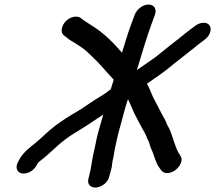

<svg xmlns="http://www.w3.org/2000/svg" viewBox="-20 -736 946 844"><path d="M572.1 -671 554.7 -624C541.8 -588.9 529 -546.5 516.2 -504.4C480.2 -546.1 437.1 -590.6 387.1 -621.3L368.7 -633.2C360.4 -638.5 352.9 -643.1 343.4 -650.4L335.4 -656.6C327.5 -662.3 316.8 -664.1 305.2 -662.1C258.6 -653.9 237 -597.8 261 -580.4L268.4 -574.7C277.3 -567.4 287 -559.6 298.9 -553.4L317 -541.7C341 -527 356.1 -516 377.5 -494.6C415.4 -460.2 443.4 -424.4 479.7 -385.8C475.9 -372.9 470.6 -356.8 467.2 -344C453.8 -333.8 439.2 -322.5 428.3 -316.3C387.2 -293.1 345.9 -260.4 313.3 -242.5C283.3 -225.5 253.7 -205.9 224.2 -184.4C186.2 -155.4 161.9 -128.3 133.5 -105.7C115.4 -91.5 83.2 -67.5 65.9 -36.5L60.3 -26.3C44.3 0.9 56.1 21.9 74.9 26C92.7 29.9 124.6 21.6 141.6 -10.4L146.9 -20C150.4 -24.2 170.3 -39.3 178.4 -46.2C212.6 -74.9 235.4 -100.1 266.3 -122.6C290.7 -141.3 315.5 -155.8 339.4 -170.3C371.5 -189.9 402.5 -212.6 433.8 -232C427.7 -210.2 419.3 -181.6 413.2 -159.9C402.9 -124.2 401.6 -106.5 394.2 -75.8C385.2 -39.1 383.6 -17.1 377.6 12.6L373.8 28.1C371.8 36.2 370.2 43.4 368.6 50.3C361.5 79.4 384.8 90.7 405.3 88.1C425.4 85.5 456.2 67 460.8 37.5C464.2 23.1 472.7 1.8 473.4 -19.7L475.5 -31.6C481.8 -55.5 481 -65.7 486 -87.2C494.2 -120.7 495.9 -136.1 504.7 -167C518.7 -215.1 527.4 -255.7 542.4 -300.3C549.1 -287.7 555.5 -272.2 561.4 -257.9C569.9 -235 594.9 -192.4 603 -175.7C608.2 -165.1 620 -147.1 622.1 -139.7C628.7 -121.5 633.8 -116.5 637.2 -103.6C641.6 -87.2 644.9 -80.9 652.1 -64.7C659.9 -43 665.8 -18.7 681.3 2.5L687.9 11.6C691.5 18.1 702.5 25 714.3 25C738.9 25 766.1 5.1 775.2 -19.5C779.4 -30.8 779.8 -41.7 772.9 -51.5L766.5 -61.7C747.3 -92.2 741.2 -137.5 720.4 -177.6C718.2 -181.7 715.8 -184 714 -189.9C709.2 -206.2 695.9 -225 691.7 -234.1C682.9 -252.2 660.4 -293.3 651 -312.8C644.4 -328.9 637.4 -348.2 625.9 -367.9C646.4 -382.1 668.9 -397.6 680.9 -406.3L705.6 -424.3C719.7 -434.6 733 -446.5 746.6 -457.2L773.7 -478.5C798.4 -498.6 811.4 -507.6 836.1 -527.7L853.3 -541.7C860.9 -548 868.1 -553.2 876.9 -559.6C902.3 -576.9 911.7 -605.3 902.5 -622C898 -630.2 888.6 -636 875.7 -636C865.1 -636 851.8 -632.4 839.9 -623.7C823.7 -611.8 805.9 -598.7 789.4 -585.3L772.1 -571.1C757.9 -559.3 750.5 -554.9 728.8 -537.4L702 -515.6C677.5 -496.4 666.5 -486.2 644.7 -471.6C625.9 -458.9 607.2 -445.4 581.6 -427.8C599.1 -486 626.3 -576.7 643.7 -624L661.1 -671C670.3 -695.8 657.6 -716 632.8 -716C606.7 -716 580.6 -694 572.1 -671Z"/></svg>

Font: Just Breathe
Style: BdObl7
Weight: 400
Foundry: Cannot Into Space Fonts
Version: Version 0.72